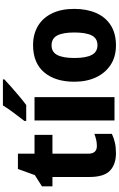

<svg xmlns="http://www.w3.org/2000/svg" viewBox="231 -1037 816 1318"><g transform="rotate(-90 639.0 -378.0)"><path d="M296 -121Q317 -121 337 -125.5Q357 -130 379 -138V-18Q352 -5 320 2.5Q288 10 246 10Q170 10 126.5 -31Q83 -72 83 -174V-426H19V-498L96 -547L138 -663H243V-549H372V-426H243V-180Q243 -121 296 -121Z M631 0H471V-549H631ZM753 -756Q734 -738 702.5 -710Q671 -682 637 -653.5Q603 -625 577 -606H468V-619Q493 -652 523.5 -692Q554 -732 574 -766H753Z M1237 -276Q1237 -191 1209 -126.5Q1181 -62 1125 -26Q1069 10 986 10Q909 10 853.5 -26Q798 -62 767.5 -126Q737 -190 737 -276Q737 -407 801.5 -483Q866 -559 989 -559Q1062 -559 1118 -526.5Q1174 -494 1205.5 -430.5Q1237 -367 1237 -276ZM900 -275Q900 -197 920.5 -157Q941 -117 988 -117Q1035 -117 1055 -157Q1075 -197 1075 -276Q1075 -354 1054.5 -393Q1034 -432 987 -432Q941 -432 920.5 -393Q900 -354 900 -275Z"/></g></svg>

Font: Noto Sans Armenian SemiCondensed ExtraBold
Style: Regular
Weight: 800
Width: 4
Designer: Monotype Design Team
Foundry: Monotype Imaging Inc.
Version: Version 2.008; ttfautohint (v1.8.4.7-5d5b)